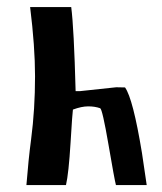

<svg xmlns="http://www.w3.org/2000/svg" viewBox="-20 -534 468 554"><path d="M210.4 -271 315.4 -282.2Q332.5 -282.2 340.8 -281.7Q363.8 -249.5 389.6 -92.8L403.3 0H314.5Q310.5 -14.6 293 -116.9Q275.4 -219.2 269 -221.7Q253.9 -227.1 234.6 -227.1Q215.3 -227.1 190.4 -217.8Q189 -210.9 183.6 -122.3Q178.2 -33.7 170.4 0H56.2Q62 -73.7 69.8 -132.3Q81.1 -218.8 81.1 -314Q81.1 -399.4 66.9 -513.7H185.5Q193.4 -452.6 198.2 -271Z"/></svg>

Font: Panteley
Style: Regular
Weight: 500
Designer: Kalashnikov Yuriy
Foundry: Øêîëà ïàâà èìåíè ñâÿòîãî àâíîàïîñòîëüíîãî Âëàäèìèà
Version: Version 1.80 April 12, 2018